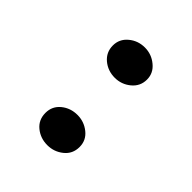

<svg xmlns="http://www.w3.org/2000/svg" viewBox="-16 -698 294 294"><g transform="rotate(-45 131.0 -551.0)"><path d="M58 -513.5Q43 -513.5 34 -524.8Q25 -536 25 -550.5Q25 -565.5 34 -576.5Q43 -587.5 58 -587.5Q72.5 -587.5 81.5 -576.5Q90.5 -565.5 90.5 -550.5Q90.5 -536 81.5 -524.8Q72.5 -513.5 58 -513.5ZM204 -513.5Q189.5 -513.5 180.2 -524.8Q171 -536 171 -550.5Q171 -565.5 180.2 -576.5Q189.5 -587.5 204 -587.5Q218 -587.5 227.2 -576.5Q236.5 -565.5 236.5 -550.5Q236.5 -536 227.2 -524.8Q218 -513.5 204 -513.5Z"/></g></svg>

Font: Fraunces 72pt SuperSoft Thin
Style: Regular
Weight: 100
Version: Version 1.000;[b76b70a41]